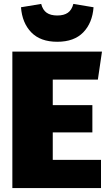

<svg xmlns="http://www.w3.org/2000/svg" viewBox="-20 -959 560 979"><path d="M500 -696 479 -553H249V-423H451V-284H249V-144H495V0H43V-696ZM87 -922 190 -939Q198 -908 218 -894Q238 -880 272 -880Q306 -880 326 -894Q346 -908 354 -939L457 -922Q451 -842 404.5 -794Q358 -746 272 -746Q186 -746 139.5 -794Q93 -842 87 -922Z"/></svg>

Font: Fira Sans Black
Style: Regular
Weight: 900
Designer: Carrois Corporate & Edenspiekermann AG
Foundry: Carrois Corporate GbR & Edenspiekermann AG
Version: Version 4.203